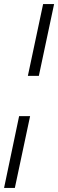

<svg xmlns="http://www.w3.org/2000/svg" viewBox="-42 -763 286 944"><path d="M95 -390 170 -743H224L149 -390ZM-22 161 52 -192H106L31 161Z"/></svg>

Font: Saira Condensed Light
Style: Italic
Weight: 300
Width: 3
Italic angle: -12°
Designer: Hector Gatti with collaboration of the Omnibus-Type team
Foundry: Omnibus-Type
Version: Version 1.101